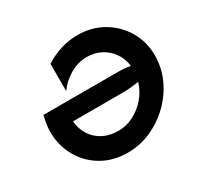

<svg xmlns="http://www.w3.org/2000/svg" viewBox="-141 -804 1011 982"><g transform="rotate(-30 364.5 -313.0)"><path d="M349.3 12.5Q273.6 12.5 214.2 -17.4Q154.9 -47.2 116 -98.6Q77.1 -150 63.5 -215.6Q50 -281.2 66.7 -352.8L70.8 -370.8H508.3Q545.8 -370.8 583.3 -364.6Q577.8 -409 554.2 -443.1Q530.6 -477.1 493.8 -496.9Q456.9 -516.7 411.1 -516.7Q358.3 -516.7 310.8 -489.2Q263.2 -461.8 232.6 -418.1V-579.2Q275.7 -606.9 324.3 -622.2Q372.9 -637.5 424.3 -637.5Q507.6 -637.5 573.6 -599.3Q639.6 -561.1 678.1 -495.8Q716.7 -430.6 716.7 -349.3Q716.7 -278.5 687.2 -213.2Q657.6 -147.9 605.9 -97.2Q554.2 -46.5 488.2 -17Q422.2 12.5 349.3 12.5ZM363.2 -108.3Q411.1 -108.3 454.2 -130.6Q497.2 -152.8 529.2 -190.6Q561.1 -228.5 575 -275Q551.4 -271.5 528.1 -269.1Q504.9 -266.7 482.6 -266.7H185.4Q188.9 -220.8 211.5 -185.1Q234 -149.3 272.9 -128.8Q311.8 -108.3 363.2 -108.3Z"/></g></svg>

Font: Afacad
Style: Italic
Weight: 400
Italic angle: -14°
Designer: Kristian Moeller
Foundry: Dicotype
Version: Version 1.000